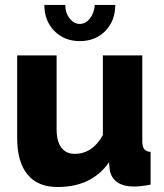

<svg xmlns="http://www.w3.org/2000/svg" viewBox="-20 -750 667 780"><path d="M365.2 -730H448.2Q448.2 -665.5 408 -624.3Q367.7 -583 304.2 -583Q241.2 -583 200.7 -624.3Q160.2 -665.5 160.2 -730H245.1Q245.1 -698.2 262.7 -675.5Q280.3 -652.8 304.2 -652.8Q327.6 -652.8 345 -674.6Q362.3 -696.3 365.2 -730ZM49.8 -189V-524.9H210V-224.1Q210 -176.3 229 -150.6Q248 -125 283.2 -125Q355.5 -125 397.9 -201.2V-524.9H558.1V-178.2Q558.1 -154.3 565.7 -144.3Q573.2 -134.3 591.8 -132.8V0Q552.2 7.8 523.9 7.8Q481.9 7.8 456.8 -9.5Q431.6 -26.9 425.8 -59.1L422.9 -90.8Q353 9.8 213.9 9.8Q133.8 9.8 91.8 -41Q49.8 -91.8 49.8 -189Z"/></svg>

Font: Rawline ExtraBold
Style: Regular
Weight: 800
Designer: Matt McInerney, Pablo Impallari, Rodrigo Fuenzalida
Foundry: Matt McInerney, Pablo Impallari, Rodrigo Fuenzalida
Version: Version 4.020;PS 004.020;hotconv 1.0.88;makeotf.lib2.5.64775